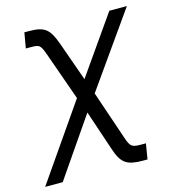

<svg xmlns="http://www.w3.org/2000/svg" viewBox="-121 -642 838 938"><g transform="rotate(-15 298.0 -173.0)"><path d="M-8.5 204.5H80.3L284.8 -93L353 110.1C378.9 188.9 407.3 204.5 488.6 204.5H509.2L522 126.4H501.4C453.1 126.4 444.2 123.2 427.6 73.9L343.4 -173.7L605.8 -545.5H517L313.2 -254.3L243.6 -450.3C214.1 -533.4 190 -551.1 109.4 -551.1H88.8L75.3 -473H95.9C146 -473 148.4 -470.9 169 -414.1L253.9 -174.4Z"/></g></svg>

Font: Margiela Sans
Style: Italic
Weight: 400
Italic angle: -9.39999°
Designer: Stefan Endress, Andreas Faust
Version: Version 1.100;FEAKit 1.0